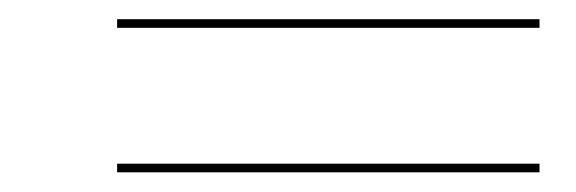

<svg xmlns="http://www.w3.org/2000/svg" viewBox="-20 -485 600 200"><path d="M102 -465V-456H542V-465ZM102 -314.5V-305.5H542V-314.5Z"/></svg>

Font: Bodoni* 24pt
Style: Italic
Weight: 400
Italic angle: -13°
Version: Version 2.3